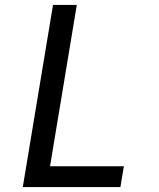

<svg xmlns="http://www.w3.org/2000/svg" viewBox="-20 -755 640 775"><path d="M72 0 194 -735H290L182 -84H480L466 0Z"/></svg>

Font: Iosevka Curly Medium Extended
Style: Italic
Weight: 500
Width: 7
Italic angle: -9°
Monospace: yes
Designer: Belleve Invis
Foundry: Belleve Invis
Version: Version 11.1.0; ttfautohint (v1.8.3)